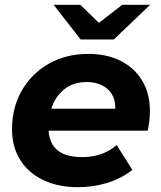

<svg xmlns="http://www.w3.org/2000/svg" viewBox="-20 -770 668 798"><path d="M305 8Q221 8 159 -22Q97 -52 63.5 -106Q30 -160 30 -233Q30 -323 70.5 -393.5Q111 -464 182.5 -505Q254 -546 347 -546Q425 -546 482.5 -516.5Q540 -487 571.5 -434Q603 -381 603 -309Q603 -287 600.5 -266.5Q598 -246 594 -227H182Q189 -117 321 -117Q407 -117 465 -167L530 -64Q483 -27 424.5 -9.5Q366 8 305 8ZM193 -318H459Q460 -371 427 -400Q394 -429 340 -429Q284 -429 246.5 -398.5Q209 -368 193 -318ZM315 -606 203 -750H314L391 -675L488 -750H604L453 -606Z"/></svg>

Font: Montserrat
Style: Bold Italic
Weight: 700
Italic angle: -11.3°
Designer: Julieta Ulanovsky
Foundry: Julieta Ulanovsky
Version: Version 9.000; ttfautohint (v1.8.4.7-5d5b)